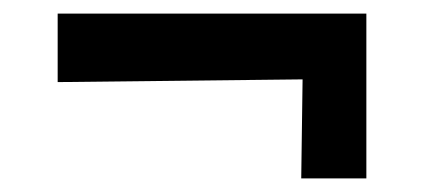

<svg xmlns="http://www.w3.org/2000/svg" viewBox="-20 -328 625 283"><path d="M65 -308H520V-65H424L426 -211L65 -207Z"/></svg>

Font: Andada
Style: Bold
Weight: 700
Designer: Carolina Giovagnoli
Foundry: Carolina Giovagnoli
Version: Version 1.003